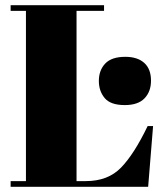

<svg xmlns="http://www.w3.org/2000/svg" viewBox="-20 -720 636 740"><path d="M21 -700H381V-678H275V-22H311Q396 -22 446.5 -74Q497 -126 549 -234H570L551 0H21V-22H80V-678H21ZM361 -408Q361 -369 383.5 -342Q406 -315 461 -315Q512 -315 537 -341Q562 -367 562 -409Q562 -454 536 -477.5Q510 -501 463 -501Q410 -501 385.5 -475Q361 -449 361 -408Z"/></svg>

Font: Abril Fatface
Style: Regular
Weight: 400
Designer: Veronika Burian, Jos Scaglione
Foundry: TypeTogether
Version: Version 1.001